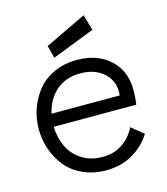

<svg xmlns="http://www.w3.org/2000/svg" viewBox="-108 -792 769 886"><g transform="rotate(-15 276.5 -349.0)"><path d="M177.2 -614.3 374 -708.5 396 -633.3 192.9 -554.2ZM448.2 -153.8 505.9 -106.9Q473.6 -54.7 418.2 -22.5Q362.8 9.8 291 9.8Q230 9.8 180.7 -12.7Q131.3 -35.2 100.8 -72.8Q70.3 -110.4 54.2 -157Q38.1 -203.6 38.1 -253.9Q38.1 -304.2 54.4 -350.8Q70.8 -397.5 101.1 -435.1Q131.3 -472.7 180.4 -495.1Q229.5 -517.6 289.6 -517.6Q402.8 -517.6 464.8 -444.3Q492.7 -411.1 502.4 -365.5Q512.2 -319.8 502.4 -247.1H107.9Q109.4 -193.8 129.9 -150.9Q150.4 -107.9 192.1 -81.1Q233.9 -54.2 291 -54.2Q343.8 -54.2 384 -80.3Q424.3 -106.4 448.2 -153.8ZM113.8 -308.1H439.5Q446.8 -372.1 403.8 -412.8Q360.8 -453.6 289.6 -453.6Q218.8 -453.6 173.3 -413.3Q127.9 -373 113.8 -308.1Z"/></g></svg>

Font: LilGrotesk
Style: Regular
Weight: 400
Designer: BSozoo
Foundry: BSozoo
Version: Version 1.004;PS 001.004;hotconv 1.0.70;makeotf.lib2.5.58329